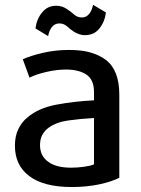

<svg xmlns="http://www.w3.org/2000/svg" viewBox="-20 -754 575 785"><path d="M467.8 -27.3Q467.8 -112.3 467.8 -367.2Q467.8 -466.8 413.1 -508.8Q377.9 -535.2 326.2 -544.9Q295.9 -549.8 260.7 -549.8Q207 -549.8 156.2 -538.1Q105.5 -526.4 73.2 -511.7Q82 -487.3 100.6 -436.5Q127.9 -450.2 169.9 -460Q211.9 -469.7 250 -469.7Q301.8 -469.7 333 -449.2Q364.3 -428.7 364.3 -377.9Q364.3 -366.2 364.3 -343.8Q284.2 -339.8 210.9 -326.2Q137.7 -312.5 92.8 -274.4Q68.4 -254.9 54.7 -225.6Q41 -197.3 41 -158.2Q41 -78.1 99.6 -34.2Q158.2 10.7 274.4 10.7Q331.1 10.7 384.8 0Q438.5 -11.7 467.8 -27.3ZM364.3 -82Q351.6 -76.2 324.2 -72.3Q296.9 -68.4 271.5 -68.4Q209 -68.4 176.8 -92.8Q143.6 -117.2 143.6 -160.2Q143.6 -185.5 153.3 -203.1Q163.1 -220.7 179.7 -232.4Q210.9 -254.9 260.7 -261.7Q310.5 -268.6 364.3 -271.5Q364.3 -208 364.3 -82ZM413.1 -703.1Q399.4 -710.9 360.4 -734.4Q356.4 -711.9 344.7 -697.3Q333 -682.6 314.5 -682.6Q296.9 -682.6 283.2 -694.3Q270.5 -706.1 253.9 -716.8Q245.1 -722.7 234.4 -726.6Q223.6 -730.5 210 -730.5Q173.8 -730.5 152.3 -703.1Q129.9 -676.8 125 -637.7Q142.6 -627 176.8 -606.4Q180.7 -628.9 192.4 -643.6Q204.1 -658.2 222.7 -658.2Q240.2 -658.2 253.9 -646.5Q267.6 -633.8 284.2 -623Q293 -618.2 303.7 -614.3Q311.5 -611.3 321.3 -610.4Q324.2 -610.4 328.1 -610.4Q364.3 -610.4 385.7 -636.7Q408.2 -664.1 413.1 -703.1Z"/></svg>

Font: DaxlinePro-Medium
Style: Medium
Weight: 400
Designer: Hans Reichel
Version: Version 7.502; 2006